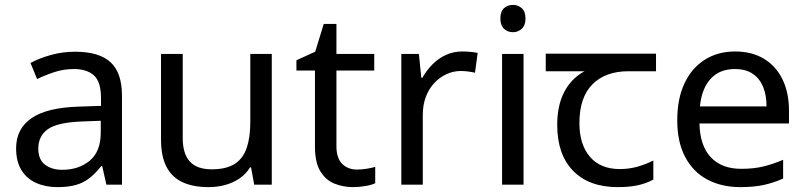

<svg xmlns="http://www.w3.org/2000/svg" viewBox="-20 -757 3305 787"><path d="M288 -545Q386 -545 433 -502Q480 -459 480 -365V0H416L399 -76H395Q372 -47 347.5 -27.5Q323 -8 291.5 1Q260 10 215 10Q167 10 128.5 -7Q90 -24 68 -59.5Q46 -95 46 -149Q46 -229 109 -272.5Q172 -316 303 -320L394 -323V-355Q394 -422 365 -448Q336 -474 283 -474Q241 -474 203 -461.5Q165 -449 132 -433L105 -499Q140 -518 188 -531.5Q236 -545 288 -545ZM314 -259Q214 -255 175.5 -227Q137 -199 137 -148Q137 -103 164.5 -82Q192 -61 235 -61Q303 -61 348 -98.5Q393 -136 393 -214V-262Z M1094 -536V0H1022L1009 -71H1005Q988 -43 961 -25Q934 -7 902 1.5Q870 10 835 10Q771 10 727.5 -10.5Q684 -31 662 -74Q640 -117 640 -185V-536H729V-191Q729 -127 758 -95Q787 -63 848 -63Q908 -63 942.5 -85.5Q977 -108 991.5 -151.5Q1006 -195 1006 -257V-536Z M1443 -62Q1463 -62 1484 -65.5Q1505 -69 1518 -73V-6Q1504 1 1478 5.5Q1452 10 1428 10Q1386 10 1350.5 -4.5Q1315 -19 1293 -55Q1271 -91 1271 -156V-468H1195V-510L1272 -545L1307 -659H1359V-536H1514V-468H1359V-158Q1359 -109 1382.5 -85.5Q1406 -62 1443 -62Z M1875 -546Q1890 -546 1907.5 -544.5Q1925 -543 1938 -540L1927 -459Q1914 -462 1898.5 -464Q1883 -466 1869 -466Q1838 -466 1810 -453Q1782 -440 1760 -416.5Q1738 -393 1725.5 -360Q1713 -327 1713 -286V0H1625V-536H1697L1707 -438H1711Q1728 -468 1752 -492.5Q1776 -517 1807 -531.5Q1838 -546 1875 -546Z M2126 -536V0H2038V-536ZM2083 -737Q2103 -737 2118.5 -723.5Q2134 -710 2134 -681Q2134 -653 2118.5 -639Q2103 -625 2083 -625Q2061 -625 2046 -639Q2031 -653 2031 -681Q2031 -710 2046 -723.5Q2061 -737 2083 -737Z M2512 10Q2394 10 2329 -57Q2264 -124 2264 -245Q2264 -325 2293 -380.5Q2322 -436 2376 -465H2217V-537H2669V-465H2556Q2462 -465 2408.5 -411.5Q2355 -358 2355 -252Q2355 -165 2398 -114.5Q2441 -64 2521 -64Q2558 -64 2592 -73.5Q2626 -83 2658 -99V-21Q2629 -5 2594 2.5Q2559 10 2512 10Z M2993 -546Q3062 -546 3111.5 -516Q3161 -486 3187.5 -431.5Q3214 -377 3214 -304V-251H2847Q2849 -160 2893.5 -112.5Q2938 -65 3018 -65Q3069 -65 3108.5 -74.5Q3148 -84 3190 -102V-25Q3149 -7 3109 1.5Q3069 10 3014 10Q2938 10 2879.5 -21Q2821 -52 2788.5 -113.5Q2756 -175 2756 -264Q2756 -352 2785.5 -415Q2815 -478 2868.5 -512Q2922 -546 2993 -546ZM2992 -474Q2929 -474 2892.5 -433.5Q2856 -393 2849 -321H3122Q3122 -367 3108 -401Q3094 -435 3065.5 -454.5Q3037 -474 2992 -474Z"/></svg>

Font: binaryvertical115
Style: Book
Weight: 400
Designer: Jelle Bosma - Monotype Design Team
Foundry: Monotype Imaging Inc.
Version: Version 2.003